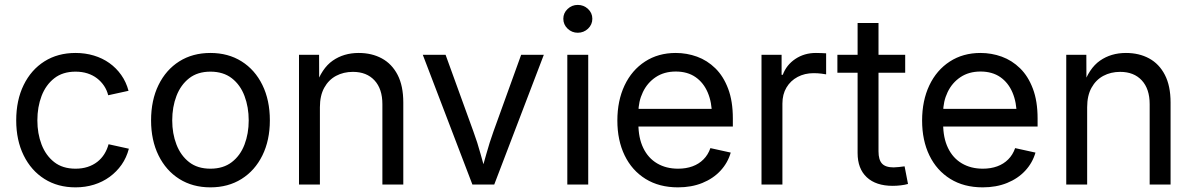

<svg xmlns="http://www.w3.org/2000/svg" viewBox="-20 -767 4959 798"><path d="M293.9 11.7Q220.2 11.7 164.8 -23.2Q109.4 -58.1 78.4 -121.1Q47.4 -184.1 47.4 -266.6Q47.4 -350.6 78.4 -413.8Q109.4 -477.1 164.8 -512Q220.2 -546.9 293.9 -546.9Q334.5 -546.9 370.1 -536.1Q405.8 -525.4 434.6 -504.9Q463.4 -484.4 483.9 -455.3Q504.4 -426.3 514.2 -389.6L429.7 -371.1Q424.3 -392.6 412.4 -410.4Q400.4 -428.2 383.3 -441.4Q366.2 -454.6 343.8 -461.9Q321.3 -469.2 293.9 -469.2Q240.7 -469.2 205.6 -441.7Q170.4 -414.1 152.8 -368.2Q135.3 -322.3 135.3 -266.6Q135.3 -211.9 152.8 -166.3Q170.4 -120.6 205.3 -93.3Q240.2 -65.9 293.9 -65.9Q321.3 -65.9 344 -73.2Q366.7 -80.6 384.3 -94.2Q401.9 -107.9 413.6 -126.7Q425.3 -145.5 431.2 -167.5L515.6 -148.9Q505.9 -111.8 485.4 -82.5Q464.8 -53.2 435.8 -32Q406.7 -10.7 370.6 0.5Q334.5 11.7 293.9 11.7Z M854.5 11.7Q780.8 11.7 725.3 -23.2Q669.9 -58.1 638.9 -121.1Q607.9 -184.1 607.9 -266.6Q607.9 -350.6 638.9 -413.8Q669.9 -477.1 725.3 -512Q780.8 -546.9 854.5 -546.9Q928.2 -546.9 983.9 -512Q1039.6 -477.1 1070.6 -413.8Q1101.6 -350.6 1101.6 -266.6Q1101.6 -184.1 1070.6 -121.1Q1039.6 -58.1 983.9 -23.2Q928.2 11.7 854.5 11.7ZM854.5 -65.9Q908.2 -65.9 943.6 -93.3Q979 -120.6 996.3 -166.3Q1013.7 -211.9 1013.7 -266.6Q1013.7 -321.8 996.3 -367.9Q979 -414.1 943.6 -441.7Q908.2 -469.2 854.5 -469.2Q801.3 -469.2 766.1 -441.7Q731 -414.1 713.4 -368.2Q695.8 -322.3 695.8 -266.6Q695.8 -211.9 713.4 -166.3Q731 -120.6 765.9 -93.3Q800.8 -65.9 854.5 -65.9Z M1309.6 -321.3V0H1222.7V-539.1H1306.2L1306.6 -408.7H1292Q1316.9 -482.9 1362.8 -514.9Q1408.7 -546.9 1470.7 -546.9Q1525.4 -546.9 1567.1 -524.2Q1608.9 -501.5 1632.6 -455.8Q1656.2 -410.2 1656.2 -340.8V0H1569.3V-334Q1569.3 -397.5 1536.6 -432.9Q1503.9 -468.3 1446.8 -468.3Q1407.7 -468.3 1376.7 -451.7Q1345.7 -435.1 1327.6 -402.3Q1309.6 -369.6 1309.6 -321.3Z M1943.4 0 1737.3 -539.1H1832L1947.3 -221.2Q1964.8 -173.8 1977.5 -126.7Q1990.2 -79.6 2003.9 -35.2H1974.6Q1988.3 -79.6 2001.2 -126.7Q2014.2 -173.8 2031.2 -221.2L2146 -539.1H2240.2L2034.2 0Z M2337.9 0V-539.1H2424.8V0ZM2381.3 -630.9Q2356.9 -630.9 2339.1 -647.9Q2321.3 -665 2321.3 -689Q2321.3 -712.9 2339.1 -729.7Q2356.9 -746.6 2381.3 -746.6Q2406.2 -746.6 2424.1 -729.7Q2441.9 -712.9 2441.9 -689Q2441.9 -665 2424.1 -647.9Q2406.2 -630.9 2381.3 -630.9Z M2797.9 11.7Q2719.7 11.7 2663.1 -23.4Q2606.4 -58.6 2576.2 -121.1Q2545.9 -183.6 2545.9 -266.1Q2545.9 -348.6 2575.9 -412.1Q2606 -475.6 2660.9 -511.2Q2715.8 -546.9 2788.6 -546.9Q2834.5 -546.9 2877 -531.5Q2919.4 -516.1 2953.1 -483.2Q2986.8 -450.2 3006.3 -398.4Q3025.9 -346.7 3025.9 -274.9V-241.2H2602.1V-314.5H2978.5L2939 -288.1Q2939 -341.3 2921.6 -382.3Q2904.3 -423.3 2870.8 -446.5Q2837.4 -469.7 2788.6 -469.7Q2740.2 -469.7 2705.3 -446.3Q2670.4 -422.9 2651.9 -384Q2633.3 -345.2 2633.3 -298.8V-252.9Q2633.3 -193.8 2653.6 -151.9Q2673.8 -109.9 2711.2 -87.9Q2748.5 -65.9 2798.3 -65.9Q2831.5 -65.9 2858.2 -75.7Q2884.8 -85.4 2903.8 -104.5Q2922.9 -123.5 2932.6 -151.4L3017.1 -132.8Q3004.9 -90.3 2974.6 -57.6Q2944.3 -24.9 2899.2 -6.6Q2854 11.7 2797.9 11.7Z M3145 0V-539.1H3228.5V-456.1H3233.4Q3248.5 -497.1 3285.6 -522Q3322.8 -546.9 3371.1 -546.9Q3381.3 -546.9 3394 -546.4Q3406.7 -545.9 3413.6 -545.4V-458Q3409.7 -459 3394.3 -460.9Q3378.9 -462.9 3361.3 -462.9Q3324.7 -462.9 3295.2 -447.3Q3265.6 -431.6 3248.8 -403.3Q3231.9 -375 3231.9 -336.4V0Z M3742.2 -539.1V-464.8H3460.4V-539.1ZM3544.4 -671.4H3631.3V-137.7Q3631.3 -103 3645.8 -87.2Q3660.2 -71.3 3694.3 -71.3Q3703.1 -71.3 3716.1 -72.8Q3729 -74.2 3739.7 -75.7L3753.9 -2.4Q3740.2 1.5 3723.4 3.4Q3706.5 5.4 3690.4 5.4Q3620.6 5.4 3582.5 -30.3Q3544.4 -65.9 3544.4 -130.9Z M4064.5 11.7Q3986.3 11.7 3929.7 -23.4Q3873 -58.6 3842.8 -121.1Q3812.5 -183.6 3812.5 -266.1Q3812.5 -348.6 3842.5 -412.1Q3872.6 -475.6 3927.5 -511.2Q3982.4 -546.9 4055.2 -546.9Q4101.1 -546.9 4143.6 -531.5Q4186 -516.1 4219.7 -483.2Q4253.4 -450.2 4272.9 -398.4Q4292.5 -346.7 4292.5 -274.9V-241.2H3868.7V-314.5H4245.1L4205.6 -288.1Q4205.6 -341.3 4188.2 -382.3Q4170.9 -423.3 4137.5 -446.5Q4104 -469.7 4055.2 -469.7Q4006.8 -469.7 3971.9 -446.3Q3937 -422.9 3918.5 -384Q3899.9 -345.2 3899.9 -298.8V-252.9Q3899.9 -193.8 3920.2 -151.9Q3940.4 -109.9 3977.8 -87.9Q4015.1 -65.9 4064.9 -65.9Q4098.1 -65.9 4124.8 -75.7Q4151.4 -85.4 4170.4 -104.5Q4189.5 -123.5 4199.2 -151.4L4283.7 -132.8Q4271.5 -90.3 4241.2 -57.6Q4210.9 -24.9 4165.8 -6.6Q4120.6 11.7 4064.5 11.7Z M4498.5 -321.3V0H4411.6V-539.1H4495.1L4495.6 -408.7H4481Q4505.9 -482.9 4551.8 -514.9Q4597.7 -546.9 4659.7 -546.9Q4714.4 -546.9 4756.1 -524.2Q4797.9 -501.5 4821.5 -455.8Q4845.2 -410.2 4845.2 -340.8V0H4758.3V-334Q4758.3 -397.5 4725.6 -432.9Q4692.9 -468.3 4635.7 -468.3Q4596.7 -468.3 4565.7 -451.7Q4534.7 -435.1 4516.6 -402.3Q4498.5 -369.6 4498.5 -321.3Z"/></svg>

Font: Inter 18pt
Style: Regular
Weight: 400
Designer: Rasmus Andersson
Foundry: rsms
Version: Version 4.001;git-66647c0bb